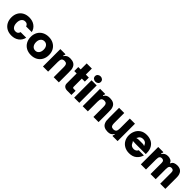

<svg xmlns="http://www.w3.org/2000/svg" viewBox="481 -2597 4426 4426"><g transform="rotate(45 2694.5 -383.5)"><path d="M32 -287Q32 -373 68.5 -439.5Q105 -506 172 -542.5Q239 -579 327 -579Q434 -579 508.5 -525Q583 -471 605 -378H421Q410 -413 387 -429.5Q364 -446 327 -446Q271 -446 238 -403.5Q205 -361 205 -287Q205 -210 238 -166Q271 -122 327 -122Q368 -122 391 -140.5Q414 -159 423 -196H606Q585 -99 510 -43.5Q435 12 327 12Q239 12 172.5 -25Q106 -62 69 -129.5Q32 -197 32 -287Z M665 -287Q665 -373 702.5 -439.5Q740 -506 807.5 -542.5Q875 -579 963 -579Q1051 -579 1118.5 -542Q1186 -505 1223.5 -439Q1261 -373 1261 -287Q1261 -198 1224 -130Q1187 -62 1119.5 -25Q1052 12 963 12Q875 12 807.5 -25Q740 -62 702.5 -130Q665 -198 665 -287ZM1086 -287Q1086 -354 1052.5 -395Q1019 -436 963 -436Q907 -436 872.5 -395Q838 -354 838 -287Q838 -216 872 -174Q906 -132 963 -132Q1020 -132 1053 -174.5Q1086 -217 1086 -287Z M1348 0V-567H1516V-561Q1516 -545 1512.5 -534Q1509 -523 1499 -511L1513 -501Q1541 -545 1576 -562Q1611 -579 1661 -579Q1801 -579 1844 -481Q1859 -448 1862.5 -414.5Q1866 -381 1866 -317V0H1698V-319Q1698 -361 1692.5 -385Q1687 -409 1674 -423Q1654 -444 1612 -444Q1560 -444 1537 -415Q1516 -387 1516 -319V0Z M2142 0Q2080 0 2045.5 -29.5Q2011 -59 2011 -113V-436H1933V-567H2011V-763H2179V-567H2277V-436H2179V-170Q2179 -136 2213 -136H2276V0Z M2533 0H2365V-567H2533ZM2354 -692Q2354 -731 2381.5 -755Q2409 -779 2449 -779Q2489 -779 2516.5 -755Q2544 -731 2544 -692Q2544 -653 2516.5 -629.5Q2489 -606 2449 -606Q2409 -606 2381.5 -629.5Q2354 -653 2354 -692Z M2643 0V-567H2811V-561Q2811 -545 2807.5 -534Q2804 -523 2794 -511L2808 -501Q2836 -545 2871 -562Q2906 -579 2956 -579Q3096 -579 3139 -481Q3154 -448 3157.5 -414.5Q3161 -381 3161 -317V0H2993V-319Q2993 -361 2987.5 -385Q2982 -409 2969 -423Q2949 -444 2907 -444Q2855 -444 2832 -415Q2811 -387 2811 -319V0Z M3285 -86Q3270 -119 3266.5 -152.5Q3263 -186 3263 -250V-567H3431V-248Q3431 -206 3436.5 -182Q3442 -158 3455 -144Q3475 -123 3517 -123Q3569 -123 3592 -152Q3613 -181 3613 -248V-567H3781V0H3613V-6Q3613 -22 3616.5 -33Q3620 -44 3630 -56L3616 -66Q3588 -22 3553 -5Q3518 12 3468 12Q3328 12 3285 -86Z M3868 -279Q3868 -355 3899.5 -423.5Q3931 -492 3996.5 -535.5Q4062 -579 4159 -579Q4238 -579 4304.5 -548Q4371 -517 4411.5 -449Q4452 -381 4452 -277V-248H4121Q4055 -248 4038 -252L4033 -237Q4041 -235 4045 -229Q4049 -223 4054 -210Q4063 -187 4073 -175Q4107 -132 4173 -132Q4210 -132 4236.5 -150Q4263 -168 4274 -196H4443Q4417 -104 4347 -46Q4277 12 4164 12Q4076 12 4008.5 -25.5Q3941 -63 3904.5 -129Q3868 -195 3868 -279ZM4046 -355Q4064 -363 4076 -365Q4088 -367 4103 -367H4227Q4242 -367 4254 -365Q4266 -363 4284 -355L4291 -370Q4284 -372 4281.5 -375.5Q4279 -379 4276 -386Q4269 -404 4255 -418Q4222 -451 4165 -451Q4108 -451 4075 -418Q4061 -404 4054 -386Q4051 -379 4048.5 -375.5Q4046 -372 4039 -370Z M4539 0V-567H4707V-561Q4707 -545 4703.5 -534Q4700 -523 4690 -511L4704 -501Q4732 -545 4767 -562Q4802 -579 4852 -579Q4898 -579 4939 -559Q4980 -539 4992 -497H5005Q5020 -544 5062 -561.5Q5104 -579 5153 -579Q5246 -579 5292 -524.5Q5338 -470 5338 -374V0H5170V-359Q5170 -405 5152.5 -424.5Q5135 -444 5098 -444Q5065 -444 5045 -424Q5033 -410 5028 -387Q5023 -364 5023 -328V0H4855V-359Q4855 -405 4837 -424.5Q4819 -444 4781 -444Q4748 -444 4729 -423Q4717 -409 4712 -387Q4707 -365 4707 -328V0Z"/></g></svg>

Font: Open Sauce Sans Black
Style: Regular
Weight: 900
Designer: Alfredo Marco Pradil
Foundry: Creative Sauce Fz LLC
Version: Version 1.477